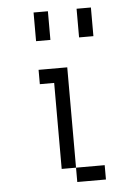

<svg xmlns="http://www.w3.org/2000/svg" viewBox="-53 -792 607 834"><g transform="rotate(-5 250.0 -375.0)"><path d="M375 0V-62.5H250V0ZM250 -62.5V-500H125V-437.5H187.5Q187.5 -437.5 187.5 -62.5ZM125 -750Q125 -750 125 -625H187.5Q187.5 -625 187.5 -750ZM312.5 -750Q312.5 -750 312.5 -625H375Q375 -625 375 -750Z"/></g></svg>

Font: CalcUnifontExMono
Style: Regular
Weight: 500
Version: Version 15.0.06